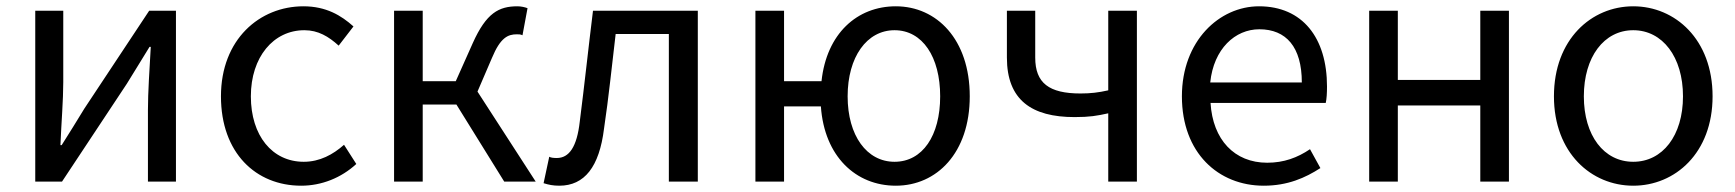

<svg xmlns="http://www.w3.org/2000/svg" viewBox="-20 -577 5512 610"><path d="M92 0H177L383 -311C403 -344 434 -393 455 -428H459C455 -356 450 -284 450 -227V0H539V-543H454L248 -232C228 -199 197 -149 176 -116H172C175 -188 181 -259 181 -316V-543H92Z M937 13C1002 13 1064 -12 1112 -56L1073 -117C1038 -86 996 -63 945 -63C845 -63 777 -146 777 -271C777 -396 849 -481 947 -481C991 -481 1024 -461 1056 -432L1103 -493C1064 -528 1016 -557 944 -557C805 -557 682 -452 682 -271C682 -91 793 13 937 13Z M1497 -286 1543 -393C1570 -458 1594 -468 1622 -468C1630 -468 1633 -468 1640 -465L1656 -551C1648 -554 1636 -557 1624 -557C1565 -557 1525 -536 1482 -440L1428 -319H1323V-543H1232V0H1323V-245H1430L1582 0H1682Z M1757 13C1837 13 1884 -47 1899 -168C1914 -268 1924 -369 1936 -469H2105V0H2197V-543H1864C1849 -422 1837 -308 1822 -191C1813 -110 1788 -75 1749 -75C1738 -75 1730 -76 1725 -79L1707 5C1723 10 1737 13 1757 13Z M2471 -319V-543H2380V0H2471V-239H2588C2599 -80 2699 13 2826 13C2956 13 3061 -91 3061 -271C3061 -452 2956 -557 2826 -557C2703 -557 2606 -470 2590 -319ZM2822 -63C2734 -63 2673 -146 2673 -271C2673 -396 2734 -481 2822 -481C2911 -481 2967 -396 2967 -271C2967 -146 2911 -63 2822 -63Z M3501 0H3592V-543H3501V-290C3470 -283 3445 -280 3413 -280C3313 -280 3269 -313 3269 -394V-543H3179V-394C3179 -259 3258 -205 3394 -205C3442 -205 3465 -209 3501 -217Z M3995 13C4071 13 4127 -12 4175 -43L4142 -103C4102 -76 4059 -60 4006 -60C3902 -60 3833 -133 3826 -250H4192C4195 -263 4196 -282 4196 -302C4196 -457 4118 -557 3980 -557C3854 -557 3735 -447 3735 -271C3735 -91 3851 13 3995 13ZM3825 -315C3836 -422 3904 -484 3981 -484C4066 -484 4116 -428 4116 -315Z M4330 0H4421V-242H4683V0H4774V-543H4683V-323H4421V-543H4330Z M5169 13C5302 13 5421 -91 5421 -271C5421 -452 5302 -557 5169 -557C5036 -557 4917 -452 4917 -271C4917 -91 5036 13 5169 13ZM5169 -63C5076 -63 5012 -146 5012 -271C5012 -396 5076 -481 5169 -481C5262 -481 5327 -396 5327 -271C5327 -146 5262 -63 5169 -63Z"/></svg>

Font: Spoqa Han Sans Neo Regular
Style: Regular
Weight: 400
Designer: [Spoqa Han Sans Neo] Dong-huui Kim  Younghwa Kang  Yujin Lee  [Noto Sans] Ryoko NISHIZUKA  (kana & ideographs); Paul D. 
Foundry: Spoqa (http://www.spoqa-han-sans.com)
Version: Version 1.000